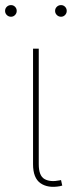

<svg xmlns="http://www.w3.org/2000/svg" viewBox="-39 -733 283 757"><path d="M197.8 1Q149.9 9.8 120.6 -10.7Q91.3 -31.2 91.3 -85.4V-541H113.8V-85.4Q113.8 -40 136.5 -27.1Q159.2 -14.2 196.8 -22Q199.7 -22.9 199.2 -22.7Q198.7 -22.5 201.7 -22.9L206.5 -1Q204.6 -1 202.4 -0.5Q200.2 0 197.8 1ZM201.7 -667Q191.9 -667 185.1 -673.8Q178.2 -680.7 178.2 -689.9Q178.2 -699.7 185.1 -706.3Q191.9 -712.9 201.7 -712.9Q210.9 -712.9 217.5 -706.3Q224.1 -699.7 224.1 -689.9Q224.1 -680.7 217.5 -673.8Q210.9 -667 201.7 -667ZM4.4 -667Q-5.4 -667 -12.2 -673.8Q-19 -680.7 -19 -689.9Q-19 -699.7 -12.2 -706.3Q-5.4 -712.9 4.4 -712.9Q13.7 -712.9 20.3 -706.3Q26.9 -699.7 26.9 -689.9Q26.9 -680.7 20.3 -673.8Q13.7 -667 4.4 -667Z"/></svg>

Font: Inter 17pt Thin
Style: Regular
Weight: 250
Version: Version 4.001;git-66647c0bb